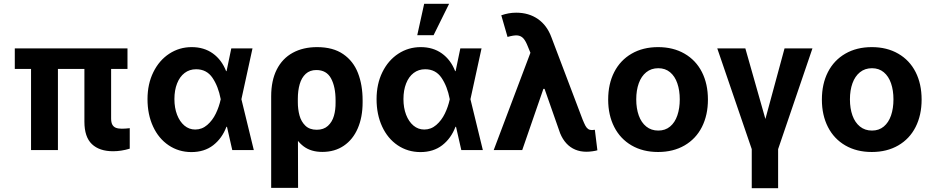

<svg xmlns="http://www.w3.org/2000/svg" viewBox="-20 -783 4864 1002"><path d="M645.3 -423.3H57.2V-530.3H645.3ZM282.3 0H142V-530.3H282.3ZM559.9 -530.3V-164.9Q559.9 -144.1 566.2 -132.5Q572.5 -121 584.8 -116.1Q597.2 -111.3 616.1 -111.3Q628.1 -111.3 636.1 -112.1Q644.1 -112.9 654.6 -113.8Q655.2 -114.2 655.9 -114.2Q656.6 -114.2 657.1 -114.2V-7.2Q612.8 6.3 570.2 6.3Q498.7 6.3 459.6 -30.9Q420.5 -68 420.5 -147.9V-530.3Z M749.8 -265.6Q749.8 -344.7 780.3 -406.5Q810.8 -468.3 863.4 -502.7Q916 -537.1 980.4 -537.1Q1044.8 -537.1 1090.9 -504Q1136.9 -470.9 1160 -411.9H1203.3L1239.5 -266.6L1304.5 0H1192.1L1131.6 -266.6Q1119.1 -332.4 1088.8 -377Q1058.5 -421.6 1003.5 -421.6Q969.1 -421.6 943.5 -402.2Q917.9 -382.8 904.1 -347.4Q890.2 -311.9 890.2 -265.9Q890.2 -220.3 904 -184.3Q917.8 -148.3 942.4 -127.6Q967 -107 998.7 -107Q1034 -107 1061.6 -130.9Q1089.2 -154.8 1106.3 -190.3Q1123.4 -225.8 1131.6 -263.7L1187 -530.3H1297.7L1239.5 -263.7L1203.3 -121.2H1161.7Q1138.9 -61 1092.7 -25.1Q1046.5 10.7 978.3 10.7Q912.3 10.3 860.1 -24.8Q807.8 -60 778.8 -122.8Q749.8 -185.5 749.8 -265.6Z M1634.8 -537.1Q1718 -537.1 1771 -500.6Q1824.1 -464.2 1848.2 -401.8Q1872.4 -339.4 1872.4 -259.1V-249.3Q1872.4 -171.5 1847.1 -113.2Q1821.9 -54.8 1774.4 -22.5Q1727 9.8 1662.1 9.8Q1603.2 9.8 1564.9 -18.9Q1526.7 -47.6 1505.1 -98.3Q1483.4 -149 1469.6 -224.2L1534.3 -250.4Q1534.3 -212.7 1543 -180.6Q1551.7 -148.4 1573.6 -127.1Q1595.5 -105.8 1632.9 -105.8Q1669.1 -105.8 1691.4 -126.2Q1713.6 -146.6 1722.7 -178.5Q1731.9 -210.3 1731.3 -249.3V-259.1Q1731.3 -330.1 1707.6 -373.8Q1684 -417.5 1630.9 -417.5Q1597.2 -417.5 1575.5 -397.6Q1553.8 -377.6 1544.1 -343.9Q1534.3 -310.2 1534.3 -267.4L1535.6 197.3H1395.2V-280.2Q1395.2 -362.7 1424.4 -420.3Q1453.7 -478 1507.7 -507.5Q1561.8 -537.1 1634.8 -537.1Z M1945.2 -265.6Q1945.2 -344.7 1975.6 -406.5Q2006.1 -468.3 2058.7 -502.7Q2111.3 -537.1 2175.7 -537.1Q2240.1 -537.1 2286.2 -504Q2332.3 -470.9 2355.3 -411.9H2398.6L2434.8 -266.6L2499.8 0H2387.4L2326.9 -266.6Q2314.4 -332.4 2284.1 -377Q2253.8 -421.6 2198.8 -421.6Q2164.4 -421.6 2138.8 -402.2Q2113.2 -382.8 2099.4 -347.4Q2085.5 -311.9 2085.5 -265.9Q2085.5 -220.3 2099.3 -184.3Q2113.1 -148.3 2137.7 -127.6Q2162.3 -107 2194.1 -107Q2229.3 -107 2256.9 -130.9Q2284.5 -154.8 2301.6 -190.3Q2318.8 -225.8 2326.9 -263.7L2382.3 -530.3H2493L2434.8 -263.7L2398.6 -121.2H2357Q2334.2 -61 2288 -25.1Q2241.8 10.7 2173.6 10.7Q2107.6 10.3 2055.4 -24.8Q2003.2 -60 1974.2 -122.8Q1945.2 -185.5 1945.2 -265.6ZM2193.6 -763.1H2323.7L2242.7 -599.2H2157.5Z M2903.3 -87.2 2812.1 -347.2 2755.8 -488.9 2735.4 -538.7Q2723.4 -569.8 2710.9 -583.2Q2698.4 -596.6 2679.7 -598.1Q2661 -599.6 2628.7 -590.2L2596.1 -703.2Q2615.3 -709.8 2634.2 -713.3Q2653 -716.8 2673.8 -716.8Q2739.7 -716.8 2787.3 -683.7Q2835 -650.6 2858.1 -587.4L3020.5 -159.1Q3029.3 -137.6 3035.3 -126.5Q3041.4 -115.3 3049.5 -109.7Q3057.6 -104.2 3069.3 -104.2Q3075.7 -104.6 3084.4 -105.7L3097.6 1.3Q3087.8 4.3 3071.2 6.6Q3054.6 8.9 3040.3 8.9Q3008.5 8.9 2982.2 -2.1Q2955.8 -13.1 2936 -34.6Q2916.1 -56.1 2903.3 -87.2ZM2767 -557.5 2856.8 -319.2H2815.8L2705.5 0H2556.6Z M3153.9 -263.2Q3153.9 -345.3 3185.6 -407Q3217.3 -468.8 3276.3 -502.9Q3335.3 -537.1 3414.4 -537.1Q3493.4 -537.1 3552.5 -502.9Q3611.6 -468.8 3643.1 -407Q3674.5 -345.3 3674.5 -263.2Q3674.5 -182.2 3643.1 -120.2Q3611.6 -58.2 3552.5 -24Q3493.4 10.2 3414.4 10.2Q3335.3 10.2 3276.3 -24Q3217.3 -58.2 3185.6 -120.2Q3153.9 -182.2 3153.9 -263.2ZM3527.5 -264.4Q3527.5 -311.3 3514.8 -348.1Q3502.2 -385 3477 -406Q3451.8 -427 3415.5 -427Q3378.6 -427 3352.7 -406Q3326.7 -385 3313.6 -348.4Q3300.4 -311.9 3300.4 -264.4Q3300.4 -216.9 3313.6 -180.2Q3326.7 -143.6 3352.7 -122.6Q3378.6 -101.6 3415.5 -101.6Q3451.8 -101.6 3477 -122.6Q3502.2 -143.6 3514.8 -180.5Q3527.5 -217.4 3527.5 -264.4Z M3869.8 -530.3 3974.4 -162.1 4074.3 -530.3H4219.9L4040.8 -4.7V199.2H3903.2V-4.7L3723.3 -530.3Z M4269.2 -263.2Q4269.2 -345.3 4300.8 -407Q4332.5 -468.8 4391.5 -502.9Q4450.6 -537.1 4529.6 -537.1Q4608.6 -537.1 4667.7 -502.9Q4726.9 -468.8 4758.3 -407Q4789.7 -345.3 4789.7 -263.2Q4789.7 -182.2 4758.3 -120.2Q4726.9 -58.2 4667.7 -24Q4608.6 10.2 4529.6 10.2Q4450.6 10.2 4391.5 -24Q4332.5 -58.2 4300.8 -120.2Q4269.2 -182.2 4269.2 -263.2ZM4642.7 -264.4Q4642.7 -311.3 4630.1 -348.1Q4617.4 -385 4592.2 -406Q4567 -427 4530.7 -427Q4493.9 -427 4467.9 -406Q4441.9 -385 4428.8 -348.4Q4415.6 -311.9 4415.6 -264.4Q4415.6 -216.9 4428.8 -180.2Q4441.9 -143.6 4467.9 -122.6Q4493.9 -101.6 4530.7 -101.6Q4567 -101.6 4592.2 -122.6Q4617.4 -143.6 4630.1 -180.5Q4642.7 -217.4 4642.7 -264.4Z"/></svg>

Font: Pretendard GOV Variable
Style: Regular
Weight: 400
Designer: Base glyphs from Inter by Rasmus Andersson; Hangul glyphs from Noto Sans CJK(Source Han Sans) by Jang Soo-young and Kang
Foundry: Kil Hyung-jin
Version: Version 1.307;Glyphs 3.2 (3192)